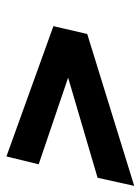

<svg xmlns="http://www.w3.org/2000/svg" viewBox="62 -678 448 613"><g transform="rotate(90 286.5 -371.0)"><path d="M573 -575 547 -458 190 -353 195 -375 504 -270 479 -167 63 -317 88 -425Z"/></g></svg>

Font: Instrument Sans SemiCondensed
Style: Bold Italic
Weight: 700
Width: 4
Italic angle: -13°
Designer: Rodrigo Fuenzalida
Foundry: fragTYPE
Version: Version 1.000;gftools[0.9.28]